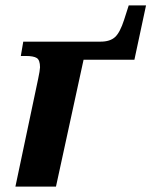

<svg xmlns="http://www.w3.org/2000/svg" viewBox="-20 -690 560 710"><path d="M121 -398Q124 -411 126 -424Q128 -437 128 -441Q128 -468 116 -475.5Q104 -483 75 -483H57L66 -536H352Q387 -536 405.5 -553Q424 -570 439 -617L456 -670H520L477 -469H289L187 0H37Z"/></svg>

Font: Noto Serif
Style: Bold Italic
Weight: 700
Italic angle: -12°
Designer: Monotype Design Team
Foundry: Monotype Imaging Inc.
Version: Version 2.013